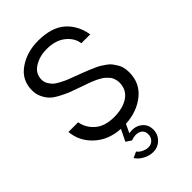

<svg xmlns="http://www.w3.org/2000/svg" viewBox="-297 -861 1221 1221"><g transform="rotate(-45 314.0 -250.5)"><path d="M570 -208Q570 -112 499 -54.5Q428 3 323 9L296 67Q348 57 384.5 83.5Q421 110 421 157Q421 200 391.5 229.5Q362 259 319 259Q285 259 252 241Q219 223 204 197L244 179Q255 195 277 205.5Q299 216 319 216Q344 216 360.5 199Q377 182 377 157Q377 122 348 108.5Q319 95 276 111L240 87L278 9Q173 3 104.5 -60Q36 -123 28 -213H115Q125 -155 171.5 -114.5Q218 -74 301 -74Q380 -74 429.5 -107.5Q479 -141 480 -205Q480 -219 476.5 -232Q473 -245 468.5 -254.5Q464 -264 453.5 -274.5Q443 -285 436.5 -291.5Q430 -298 414 -307Q398 -316 390.5 -320Q383 -324 363 -332Q343 -340 335.5 -342.5Q328 -345 305.5 -353Q283 -361 277 -363Q234 -378 210 -387.5Q186 -397 151 -415.5Q116 -434 97.5 -452.5Q79 -471 65 -500Q51 -529 51 -564Q51 -656 125.5 -708Q200 -760 301 -760Q419 -760 483.5 -705.5Q548 -651 565 -554H485Q478 -607 430 -645.5Q382 -684 302 -684Q239 -684 190.5 -654Q142 -624 142 -569Q142 -548 152.5 -530Q163 -512 174.5 -500.5Q186 -489 213.5 -474.5Q241 -460 255.5 -454Q270 -448 305 -435Q309 -433 311.5 -432.5Q314 -432 317 -430.5Q320 -429 323 -428Q332 -425 359.5 -414.5Q387 -404 398.5 -399Q410 -394 434.5 -383.5Q459 -373 471 -365Q483 -357 502 -344Q521 -331 530.5 -317.5Q540 -304 550.5 -287.5Q561 -271 565.5 -251Q570 -231 570 -208Z"/></g></svg>

Font: Oakes Grotesk
Style: Regular
Weight: 400
Designer: Samuel Oakes
Foundry: Samuel Oakes
Version: Version 1.000;PS 001.000;hotconv 1.0.88;makeotf.lib2.5.64775